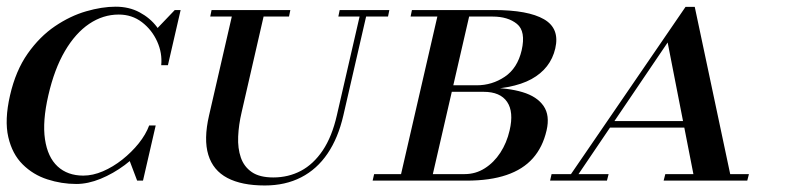

<svg xmlns="http://www.w3.org/2000/svg" viewBox="-26 -540 2359 574"><path d="M202 10Q158 10 115.5 -3.8Q73 -17.5 41.8 -48.5Q10.5 -79.5 -1.2 -130.2Q-13 -181 4 -255Q21 -329 56.8 -379.8Q92.5 -430.5 138.2 -461.5Q184 -492.5 231.5 -506.2Q279 -520 319.5 -520Q360 -520 391.2 -503.2Q422.5 -486.5 442.8 -459.8Q463 -433 471.8 -402.8Q480.5 -372.5 476 -345H456Q459.5 -381.5 443.8 -416.2Q428 -451 398.2 -473.8Q368.5 -496.5 329 -496.5Q282 -496.5 240.8 -468.8Q199.5 -441 168 -387.2Q136.5 -333.5 118.5 -255Q100.5 -177 108.5 -123.5Q116.5 -70 146.2 -42.5Q176 -15 223 -15Q251.5 -15 281.8 -28Q312 -41 339.8 -63Q367.5 -85 388.8 -111.5Q410 -138 420 -165H439.5Q430.5 -134 405.8 -103Q381 -72 346.8 -46.5Q312.5 -21 274.8 -5.5Q237 10 202 10ZM384 0 359 -66Q374 -81 384 -91.2Q394 -101.5 402 -111Q410 -120.5 418.8 -133Q427.5 -145.5 439.5 -165L401.5 0ZM476 -345Q472 -373 466.8 -390.2Q461.5 -407.5 455.2 -421.5Q449 -435.5 441 -452L496.5 -510H514Z M765.5 14.5Q696.5 14.5 653.8 -8Q611 -30.5 596.8 -77Q582.5 -123.5 599 -195L671.5 -510H766.5L696.5 -205Q687.5 -167 686 -131.8Q684.5 -96.5 694 -69Q703.5 -41.5 726.8 -25.5Q750 -9.5 791 -9.5Q836 -9.5 873.5 -29.2Q911 -49 938.8 -90.2Q966.5 -131.5 981 -195L1053.5 -510H1073L1000.5 -195Q985 -127.5 953.2 -80.8Q921.5 -34 874.2 -9.8Q827 14.5 765.5 14.5ZM602.5 -490.5 606.5 -510H842L838 -490.5ZM985.5 -490.5 989.5 -510H1138L1134 -490.5Z M1088 0 1092.5 -19.5H1363Q1396 -19.5 1423.2 -36.8Q1450.5 -54 1469.8 -83.5Q1489 -113 1497.5 -150Q1510.5 -205.5 1490 -235.5Q1469.5 -265.5 1420 -265.5H1319.5L1322 -277.5H1432.5Q1493 -277.5 1536.2 -264.5Q1579.5 -251.5 1599 -223.2Q1618.5 -195 1608 -150Q1596.5 -100 1567 -66.8Q1537.5 -33.5 1488.2 -16.8Q1439 0 1368.5 0ZM1168.5 0 1286 -510H1381L1263.5 0ZM1321 -272 1324 -285H1399Q1445 -285 1483 -310.5Q1521 -336 1533.5 -389.5Q1546.5 -446.5 1519.5 -468.5Q1492.5 -490.5 1446.5 -490.5H1201.5L1205.5 -510H1450.5Q1552.5 -510 1600.2 -482.5Q1648 -455 1634 -395Q1620 -335 1562.8 -303.5Q1505.5 -272 1396 -272Z M1793 -158.5 1797.5 -178H2107.5L2103 -158.5ZM2051 -519.5 2157 -19.5H2213L2208 0H1958L1963 -19.5H2047L1970 -413L1703.5 -19.5H1793.5L1788.5 0H1618.5L1623 -19.5H1681L2023.5 -519.5Z"/></svg>

Font: Bodoni Moda SC
Style: Italic
Weight: 400
Italic angle: -13°
Designer: Owen Earl
Foundry: indestructible type
Version: Version 2.005